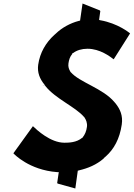

<svg xmlns="http://www.w3.org/2000/svg" viewBox="-20 -957 759 1091"><path d="M232 -473C231 -473 222 -472 222 -473L233 -474ZM450 -177V-175L447 -174C415 -147 371 -146 346 -146C267 -146 190 -218 167 -240L56 -86L58 -84C60 -82 145 9 304 21H314L305 82L307 86L408 114L422 13L429 11C480 -1 527 -20 570 -57V-59L581 -68C627 -109 660 -167 672 -250C679 -300 663 -336 637 -369L630 -377C565 -455 432 -489 382 -547L380 -548V-550C372 -562 366 -578 369 -597C372 -617 377 -635 391 -651L392 -656H396C416 -671 444 -680 477 -680C548 -680 605 -636 626 -620L719 -767L717 -769C714 -771 651 -824 550 -842H549L543 -844L550 -894L547 -898L449 -937L435 -840L427 -838C381 -826 333 -801 296 -765L288 -758C241 -715 207 -659 197 -589C191 -545 206 -509 232 -477C237 -471 236 -470 238 -468C295 -396 408 -350 457 -293L459 -292V-291C469 -277 477 -258 474 -236C471 -212 462 -191 450 -177ZM304 21Z"/></svg>

Font: Hussar Woodtype
Style: SeBdObl
Weight: 900
Foundry: Cannot Into Space Fonts
Version: Version 1.07